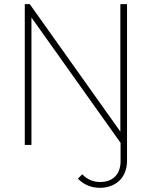

<svg xmlns="http://www.w3.org/2000/svg" viewBox="-20 -696 729 922"><path d="M99 0H131V-612L559 -10V77C559 148 515 178 461 178C429 178 400 167 375 141L354 162C381 190 418 206 460 206C529 206 590 163 590 76V-676H558V-64L123 -676H99Z"/></svg>

Font: MV Cash Thin
Style: Regular
Weight: 100
Designer: Rodrigo Fuenzalida
Foundry: fragTYPE
Version: Version 1.100;Glyphs 3.1.2 (3151)